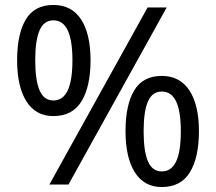

<svg xmlns="http://www.w3.org/2000/svg" viewBox="-20 -744 871 774"><path d="M195 -724Q269 -724 307 -665.5Q345 -607 345 -501Q345 -395 308.5 -335.5Q272 -276 195 -276Q124 -276 86.5 -335.5Q49 -395 49 -501Q49 -607 84 -665.5Q119 -724 195 -724ZM195 -662Q157 -662 139.5 -621.5Q122 -581 122 -501Q122 -421 139.5 -380Q157 -339 195 -339Q234 -339 253 -379.5Q272 -420 272 -501Q272 -581 253 -621.5Q234 -662 195 -662ZM652 -714 256 0H179L575 -714ZM632 -438Q705 -438 743.5 -379.5Q782 -321 782 -215Q782 -109 745.5 -49.5Q709 10 632 10Q561 10 523.5 -49.5Q486 -109 486 -215Q486 -321 521 -379.5Q556 -438 632 -438ZM632 -375Q594 -375 576.5 -335Q559 -295 559 -215Q559 -134 576.5 -93.5Q594 -53 632 -53Q671 -53 690 -93Q709 -133 709 -215Q709 -295 690 -335Q671 -375 632 -375Z"/></svg>

Font: Noto Sans Cherokee
Style: Regular
Weight: 400
Designer: Monotype Design Team
Foundry: Monotype Imaging Inc.
Version: Version 2.001